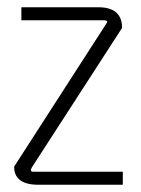

<svg xmlns="http://www.w3.org/2000/svg" viewBox="-20 -510 389 530"><path d="M319 -36V0H86Q19 0 19 -50L273 -444Q280 -454 268 -454H39V-490H251Q317 -490 317 -433L68 -48Q61 -36 72 -36Z"/></svg>

Font: Gemunu Libre ExtraLight
Style: Regular
Weight: 200
Designer: Puspanada Ekanayake, Sola Matas, Pathum Egodawatta, Kosala Senevirathne
Foundry: mooniak
Version: Version 1.100